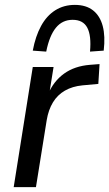

<svg xmlns="http://www.w3.org/2000/svg" viewBox="-20 -765 447 785"><path d="M36 0 114 -491H199L181 -379H176Q199 -433 242 -464Q285 -495 348 -500L387 -503L382 -422L317 -416Q276 -412 245.5 -394.5Q215 -377 196.5 -346.5Q178 -316 171 -274L127 0ZM169 -554 114 -558Q125 -617 148 -659Q171 -701 206 -723Q241 -745 286 -745Q332 -745 360.5 -722.5Q389 -700 400 -658.5Q411 -617 404 -558L348 -554Q354 -619 337 -651.5Q320 -684 277 -684Q235 -684 208.5 -651.5Q182 -619 169 -554Z"/></svg>

Font: Nunito Sans 10pt SemiCondensed Medium
Style: Italic
Weight: 500
Width: 4
Italic angle: -9°
Designer: Vernon Adams
Foundry: Vernon Adams
Version: Version 3.101;gftools[0.9.27]